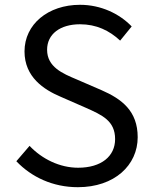

<svg xmlns="http://www.w3.org/2000/svg" viewBox="-20 -766 636 799"><path d="M304 13C457 13 553 -79 553 -195C553 -304 487 -354 402 -391L298 -436C241 -460 176 -487 176 -559C176 -624 230 -665 313 -665C381 -665 435 -639 480 -597L528 -656C477 -709 400 -746 313 -746C180 -746 82 -665 82 -552C82 -445 163 -393 231 -364L336 -318C406 -287 459 -263 459 -187C459 -116 402 -68 305 -68C229 -68 155 -104 103 -159L48 -95C111 -29 200 13 304 13Z"/></svg>

Font: Source Han Sans JP
Style: Regular
Weight: 400
Designer: Ryoko NISHIZUKA 西塚涼子 (kana, bopomofo & ideographs); Paul D. Hunt (Latin, Greek & Cyrillic); Sandoll Communications 산돌커뮤니
Foundry: Adobe
Version: Version 2.004;hotconv 1.0.118;makeotfexe 2.5.65603